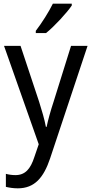

<svg xmlns="http://www.w3.org/2000/svg" viewBox="-20 -786 499 1046"><path d="M371 -756V-766H268C246 -721 208 -661 175 -618V-606H231C276 -642 346 -718 371 -756ZM2 -536 191 0 167 70C146 135 117 168 64 168C45 168 26 165 12 161V232C29 236 51 240 77 240C169 240 218 181 253 77L457 -536H367L272 -232C255 -181 241 -129 234 -95H230C222 -138 208 -184 193 -232L92 -536Z"/></svg>

Font: Noto Sans Armenian SemiCondensed
Style: Regular
Weight: 400
Width: 4
Designer: Monotype Design Team
Foundry: Monotype Imaging Inc.
Version: Version 2.008